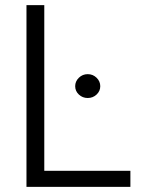

<svg xmlns="http://www.w3.org/2000/svg" viewBox="-20 -727 566 747"><path d="M83 -707H152.3V-62.5H487.3V0H83ZM272.5 -391.6Q272.5 -410.6 286.9 -424.6Q301.3 -438.5 321.3 -438.5Q341.3 -438.5 355.7 -424.6Q370.1 -410.6 370.1 -391.6Q370.1 -372.6 355.7 -359.1Q341.3 -345.7 321.3 -345.7Q301.3 -345.7 286.9 -359.1Q272.5 -372.6 272.5 -391.6Z"/></svg>

Font: Pretendard Light
Style: Regular
Weight: 300
Designer: Base glyphs from Inter by Rasmus Andersson; Hangeul glyphs from Noto Sans CJK(Source Han Sans) by Jang Soo-young and Kan
Foundry: Kil Hyung-jin
Version: Version 1.309